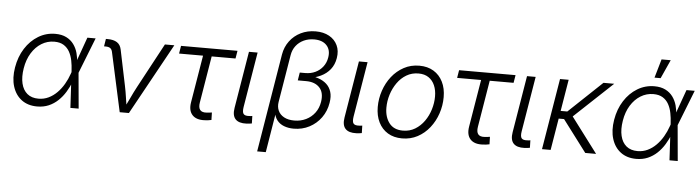

<svg xmlns="http://www.w3.org/2000/svg" viewBox="-54 -998 5285 1449"><g transform="rotate(5 2589.0 -274.0)"><path d="M241.7 11.2Q171.4 11.2 123.8 -24.4Q76.2 -60.1 56.4 -123.3Q36.6 -186.5 50.3 -268.1Q64 -350.1 104 -412.8Q144 -475.6 202.9 -511.2Q261.7 -546.9 331.5 -546.9Q380.9 -546.9 415.3 -529.5Q449.7 -512.2 471.2 -482.9Q492.7 -453.6 502.7 -417Q512.7 -380.4 514.2 -340.8H536.6L531.2 -271.5L555.7 0H493.2L477.5 -280.3Q475.6 -319.8 468.3 -356.7Q460.9 -393.6 444.6 -423.1Q428.2 -452.6 400.1 -470Q372.1 -487.3 329.1 -487.3Q276.9 -487.3 232.4 -460Q188 -432.6 157.5 -383.1Q127 -333.5 116.2 -267.1Q105.5 -201.2 117.2 -151.9Q128.9 -102.5 161.6 -75.4Q194.3 -48.3 246.6 -48.3Q287.6 -48.3 322.8 -65.2Q357.9 -82 386.7 -111.1Q415.5 -140.1 437.5 -177.7Q459.5 -215.3 473.6 -256.8L574.7 -539.1H637.2L530.8 -268.1L513.7 -199.7H493.7Q477.1 -157.7 453.9 -119.6Q430.7 -81.5 399.4 -52Q368.2 -22.5 329.1 -5.6Q290 11.2 241.7 11.2Z M866.7 0 768.6 -449.2Q764.2 -468.3 752.2 -476.6Q740.2 -484.9 717.3 -484.9H705.6L714.8 -542H727.5Q772.9 -542 799.1 -525.1Q825.2 -508.3 832.5 -472.7L888.7 -202.1Q897.9 -158.2 904.1 -114Q910.2 -69.8 917 -28.3H895.5Q917 -70.3 937.3 -114.3Q957.5 -158.2 981 -202.1L1162.1 -539.1H1233.4L936.5 0Z M1510.7 4.4Q1446.8 7.8 1416.5 -25.6Q1386.2 -59.1 1396.5 -121.1L1456.1 -480H1274.4L1284.2 -539.1H1711.9L1702.1 -480H1521.5L1462.9 -126Q1456.5 -87.9 1470.7 -69.6Q1484.9 -51.3 1522 -54.2Q1529.8 -54.7 1540.3 -55.9Q1550.8 -57.1 1560.1 -58.6L1561.5 -2Q1550.3 0.5 1537.4 2.2Q1524.4 3.9 1510.7 4.4Z M1827.1 2.4Q1768.6 4.9 1743.2 -22.7Q1717.8 -50.3 1727.5 -108.4L1798.8 -539.1H1864.3L1794.9 -121.1Q1788.6 -82 1799.8 -68.1Q1811 -54.2 1842.8 -56.6Q1852.1 -57.1 1856.7 -57.4Q1861.3 -57.6 1866.2 -59.1L1867.7 -2.4Q1860.4 -1 1849.6 0.5Q1838.9 2 1827.1 2.4Z M1925.8 204.1 2048.8 -541Q2058.6 -598.6 2091.6 -642.8Q2124.5 -687 2175 -711.9Q2225.6 -736.8 2287.6 -736.8Q2347.2 -736.8 2389.9 -713.1Q2432.6 -689.5 2452.6 -647.2Q2472.7 -605 2463.4 -549.8Q2455.1 -499 2426.8 -463.6Q2398.4 -428.2 2355.7 -408Q2313 -387.7 2261.7 -381.8L2264.6 -400.4Q2305.2 -397 2340.1 -384.8Q2375 -372.6 2399.9 -349.9Q2424.8 -327.1 2435.8 -292.2Q2446.8 -257.3 2438.5 -208.5Q2428.2 -145 2392.8 -95.9Q2357.4 -46.9 2303.7 -18.8Q2250 9.3 2185.1 9.3Q2144.5 9.3 2111.8 -3.2Q2079.1 -15.6 2058.8 -41.5Q2038.6 -67.4 2033.7 -108.4L2043.5 -114.3L1991.2 204.1ZM2184.1 -52.2Q2232.9 -52.2 2272.9 -71.8Q2313 -91.3 2339.4 -126.5Q2365.7 -161.6 2373.5 -209Q2385.3 -279.8 2350.3 -318.1Q2315.4 -356.4 2247.6 -356.4H2184.6L2194.3 -416.5H2235.8Q2278.3 -416.5 2312.5 -432.9Q2346.7 -449.2 2369.4 -479Q2392.1 -508.8 2398.4 -548.3Q2408.2 -606 2376.2 -640.6Q2344.2 -675.3 2281.2 -675.3Q2237.8 -675.3 2202.4 -658.7Q2167 -642.1 2144 -612.3Q2121.1 -582.5 2114.3 -542L2054.7 -181.6Q2048.8 -145 2062 -115.7Q2075.2 -86.4 2106.4 -69.3Q2137.7 -52.2 2184.1 -52.2Z M2660.2 2.4Q2601.6 4.9 2576.2 -22.7Q2550.8 -50.3 2560.5 -108.4L2631.8 -539.1H2697.3L2627.9 -121.1Q2621.6 -82 2632.8 -68.1Q2644 -54.2 2675.8 -56.6Q2685.1 -57.1 2689.7 -57.4Q2694.3 -57.6 2699.2 -59.1L2700.7 -2.4Q2693.4 -1 2682.6 0.5Q2671.9 2 2660.2 2.4Z M3005.9 11.2Q2943.4 11.2 2897.9 -16.4Q2852.5 -43.9 2827.9 -93.8Q2803.2 -143.6 2803.2 -209.5Q2803.2 -272.9 2823.5 -333.3Q2843.8 -393.6 2881.6 -441.7Q2919.4 -489.7 2972.2 -518.3Q3024.9 -546.9 3089.8 -546.9Q3152.3 -546.9 3197.8 -519.3Q3243.2 -491.7 3267.8 -442.1Q3292.5 -392.6 3292.5 -326.2Q3292.5 -262.2 3272.2 -201.9Q3252 -141.6 3213.9 -93.3Q3175.8 -44.9 3123 -16.8Q3070.3 11.2 3005.9 11.2ZM3007.3 -47.9Q3058.6 -47.9 3099.4 -72.5Q3140.1 -97.2 3168.7 -137.7Q3197.3 -178.2 3212.2 -227.3Q3227.1 -276.4 3227.1 -325.2Q3227.1 -372.6 3211.4 -409.2Q3195.8 -445.8 3165 -466.8Q3134.3 -487.8 3088.4 -487.8Q3037.6 -487.8 2997.1 -463.6Q2956.5 -439.5 2928 -398.9Q2899.4 -358.4 2884 -309.1Q2868.7 -259.8 2868.7 -209.5Q2868.7 -139.2 2903.6 -93.5Q2938.5 -47.9 3007.3 -47.9Z M3617.2 4.4Q3553.2 7.8 3522.9 -25.6Q3492.7 -59.1 3502.9 -121.1L3562.5 -480H3380.9L3390.6 -539.1H3818.4L3808.6 -480H3627.9L3569.3 -126Q3563 -87.9 3577.1 -69.6Q3591.3 -51.3 3628.4 -54.2Q3636.2 -54.7 3646.7 -55.9Q3657.2 -57.1 3666.5 -58.6L3668 -2Q3656.7 0.5 3643.8 2.2Q3630.9 3.9 3617.2 4.4Z M3933.6 2.4Q3875 4.9 3849.6 -22.7Q3824.2 -50.3 3834 -108.4L3905.3 -539.1H3970.7L3901.4 -121.1Q3895 -82 3906.2 -68.1Q3917.5 -54.2 3949.2 -56.6Q3958.5 -57.1 3963.1 -57.4Q3967.8 -57.6 3972.7 -59.1L3974.1 -2.4Q3966.8 -1 3956.1 0.5Q3945.3 2 3933.6 2.4Z M4220.7 -539.1 4131.3 0H4065.9L4155.3 -539.1ZM4565.9 -539.1 4248 -240.7H4144L4153.8 -299.8H4231.4L4484.4 -539.1ZM4393.6 0 4209 -244.6 4255.4 -292.5 4475.6 0Z M4780.3 11.2Q4710 11.2 4662.4 -24.4Q4614.7 -60.1 4595 -123.3Q4575.2 -186.5 4588.9 -268.1Q4602.5 -350.1 4642.6 -412.8Q4682.6 -475.6 4741.5 -511.2Q4800.3 -546.9 4870.1 -546.9Q4919.4 -546.9 4953.9 -529.5Q4988.3 -512.2 5009.8 -482.9Q5031.2 -453.6 5041.3 -417Q5051.3 -380.4 5052.7 -340.8H5075.2L5069.8 -271.5L5094.2 0H5031.7L5016.1 -280.3Q5014.2 -319.8 5006.8 -356.7Q4999.5 -393.6 4983.2 -423.1Q4966.8 -452.6 4938.7 -470Q4910.6 -487.3 4867.7 -487.3Q4815.4 -487.3 4771 -460Q4726.6 -432.6 4696 -383.1Q4665.5 -333.5 4654.8 -267.1Q4644 -201.2 4655.8 -151.9Q4667.5 -102.5 4700.2 -75.4Q4732.9 -48.3 4785.2 -48.3Q4826.2 -48.3 4861.3 -65.2Q4896.5 -82 4925.3 -111.1Q4954.1 -140.1 4976.1 -177.7Q4998 -215.3 5012.2 -256.8L5113.3 -539.1H5175.8L5069.3 -268.1L5052.2 -199.7H5032.2Q5015.6 -157.7 4992.4 -119.6Q4969.2 -81.5 4938 -52Q4906.7 -22.5 4867.7 -5.6Q4828.6 11.2 4780.3 11.2ZM4864.7 -611.8 4905.8 -753.4H4975.1L4911.1 -611.8Z"/></g></svg>

Font: Inter 18pt Light
Style: Italic
Weight: 300
Italic angle: -9.3988°
Designer: Rasmus Andersson
Foundry: rsms
Version: Version 4.001;git-66647c0bb